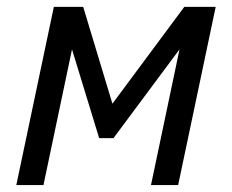

<svg xmlns="http://www.w3.org/2000/svg" viewBox="-20 -532 667 552"><path d="M492.2 0H414.1L496.1 -390.1L306.2 -134.8H265.1L187 -390.1L105 0H26.9L134.8 -512.2H219.2L303.2 -233.9L509.8 -512.2H600.1Z"/></svg>

Font: Clear Sans
Style: Italic
Weight: 400
Italic angle: -12°
Foundry: Intel Corporation
Version: Version 1.00